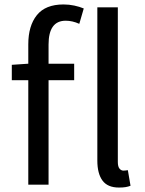

<svg xmlns="http://www.w3.org/2000/svg" viewBox="-20 -829 650 862"><path d="M514 13Q463 13 440 -18.5Q417 -50 417 -108V-796H509V-102Q509 -81 516.5 -72Q524 -63 534 -63Q538 -63 542.5 -63.5Q547 -64 554 -65L566 5Q556 9 544 11Q532 13 514 13ZM107 0V-469H33V-538L107 -543V-630Q107 -713 145.5 -761Q184 -809 265 -809Q290 -809 313.5 -804Q337 -799 356 -791L336 -722Q305 -736 275 -736Q198 -736 198 -629V-543H313V-469H198V0Z"/></svg>

Font: Chiron Sans HK TT
Style: Regular
Weight: 400
Designer: Ryoko NISHIZUKA 西塚涼子 (kana, bopomofo & ideographs); Paul D. Hunt (Latin, Greek & Cyrillic); Sandoll Communications 산돌커뮤니
Foundry: Adobe
Version: Version 2.022;hotconv 1.0.109;makeotfexe 2.5.65596